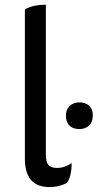

<svg xmlns="http://www.w3.org/2000/svg" viewBox="-20 -755 407 795"><path d="M256.8 2Q267.6 -11.7 272.5 -35.2Q276.4 -52.7 276.4 -70.3Q276.4 -75.2 276.4 -80.1Q264.6 -71.3 249 -65.4Q233.4 -59.6 214.8 -59.6Q193.4 -59.6 181.6 -71.3Q169.9 -82 169.9 -115.2Q169.9 -321.3 169.9 -735.4Q142.6 -735.4 120.1 -730.5Q97.7 -724.6 83 -715.8Q83 -685.5 83 -626Q83 -494.1 83 -98.6Q83 -39.1 108.4 -9.8Q133.8 19.5 184.6 19.5Q207 19.5 225.6 14.6Q244.1 9.8 256.8 2ZM308.6 -331.1Q284.2 -331.1 268.6 -316.4Q252.9 -301.8 252.9 -276.4Q252.9 -249 267.6 -235.4Q281.2 -220.7 308.6 -220.7Q334 -220.7 348.6 -235.4Q364.3 -250 364.3 -277.3Q364.3 -303.7 348.6 -317.4Q334 -331.1 308.6 -331.1Z"/></svg>

Font: cl
Style: Regular
Weight: 400
Designer: Mitja Miklavcic
Version: Version 1.0